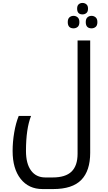

<svg xmlns="http://www.w3.org/2000/svg" viewBox="-20 -1032 727 1292"><path d="M266.1 240.2Q173.3 240.2 119.1 171.9Q64.9 103.5 64.9 -16.1Q64.9 -77.6 75.7 -140.9Q86.4 -204.1 106 -252H189Q154.8 -165.5 154.8 -16.1Q154.8 69.3 189 115.7Q223.1 162.1 285.2 162.1H334Q420.9 162.1 461.4 122.6Q502 83 502 2.9V-759.8H586.9V-3.9Q586.9 117.2 526.9 178.7Q466.8 240.2 337.9 240.2ZM596.2 -841.3Q557.1 -841.3 557.1 -883.3Q557.1 -905.3 568.4 -915.3Q579.6 -925.3 596.2 -925.3Q611.8 -925.3 623.5 -915.3Q635.3 -905.3 635.3 -883.3Q635.3 -860.4 623.5 -850.8Q611.8 -841.3 596.2 -841.3ZM475.1 -841.3Q436 -841.3 436 -883.3Q436 -905.3 447.3 -915.3Q458.5 -925.3 475.1 -925.3Q490.7 -925.3 502.4 -915.3Q514.2 -905.3 514.2 -883.3Q514.2 -860.4 502.4 -850.8Q490.7 -841.3 475.1 -841.3ZM535.2 -935.1Q499 -935.1 499 -974.1Q499 -993.7 509.3 -1002.9Q519.5 -1012.2 535.2 -1012.2Q550.3 -1012.2 561.3 -1002.9Q572.3 -993.7 572.3 -974.1Q572.3 -953.1 561.3 -944.1Q550.3 -935.1 535.2 -935.1Z"/></svg>

Font: DroidArabicKufi
Style: Regular
Weight: 400
Designer: Pascal Zoghbi
Foundry: Ascender Corporation
Version: Version 1.00; ttfautohint (v1.4.1)